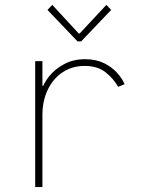

<svg xmlns="http://www.w3.org/2000/svg" viewBox="-20 -760 602 780"><path d="M123 0V-511.7H152.3V-411.1H169.9L147.5 -388.7Q155.3 -419.4 179.4 -449.7Q203.6 -480 241 -499.8Q278.3 -519.5 326.2 -519.5Q368.7 -519.5 400.9 -504.2Q433.1 -488.8 454.6 -465.3Q476.1 -441.9 486.3 -418L460 -407.2Q443.4 -438 410.4 -465.1Q377.4 -492.2 323.2 -492.2Q273.9 -492.2 235.4 -467Q196.8 -441.9 174.6 -396.7Q152.3 -351.6 152.3 -292V0ZM192.4 -740.2 299.8 -624H303.7L412.1 -740.2L431.6 -719.7L309.6 -591.8H294.9L172.9 -719.7Z"/></svg>

Font: Reddit Mono ExtraLight
Style: Regular
Weight: 250
Monospace: yes
Designer: Stephen Hutchings
Foundry: Reddit
Version: Version 1.014